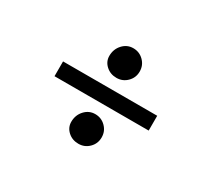

<svg xmlns="http://www.w3.org/2000/svg" viewBox="-91 -662 818 742"><g transform="rotate(30 318.0 -291.0)"><path d="M108 -258.1V-324.1H528.2V-258.1H108ZM318.1 -78Q290.5 -78 271.3 -95.4Q252.1 -112.8 252.1 -138.1Q252.1 -168.1 271.3 -189.1Q290.5 -210.1 318.1 -210.1Q345.7 -210.1 364.9 -190.9Q384.2 -171.7 384.2 -144.1Q384.2 -116.4 364.9 -97.2Q345.7 -78 318.1 -78ZM318.1 -372.1Q290.5 -372.1 271.3 -389.6Q252.1 -407 252.1 -432.2Q252.1 -462.2 271.3 -483.2Q290.5 -504.2 318.1 -504.2Q345.7 -504.2 364.9 -485Q384.2 -465.8 384.2 -438.2Q384.2 -410.6 364.9 -391.4Q345.7 -372.1 318.1 -372.1Z"/></g></svg>

Font: Lohit Gujarati
Style: Regular
Weight: 400
Version: 2.92.4